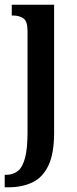

<svg xmlns="http://www.w3.org/2000/svg" viewBox="-30 -556 327 816"><path d="M-10 240V187H-4Q25 187 45.5 171Q66 155 76.5 115Q87 75 87 6V-423Q87 -466 69.5 -478Q52 -490 26 -490H20V-536H200V8Q200 97 175.5 148Q151 199 107 219.5Q63 240 6 240Z"/></svg>

Font: Noto Serif Tamil ExtraCondensed SemiBold
Style: Italic
Weight: 600
Width: 2
Italic angle: -12°
Designer: Indian Type Foundry, Tom Grace, and the Monotype Design Team
Foundry: Monotype Imaging Inc.
Version: Version 2.003; ttfautohint (v1.8.4.7-5d5b)